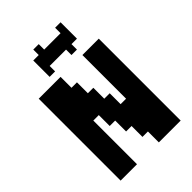

<svg xmlns="http://www.w3.org/2000/svg" viewBox="-220 -831 921 921"><g transform="rotate(-45 240.5 -370.5)"><path d="M296.3 -629.6H185.2V-592.6H148.1V-703.7H185.2V-740.7H222.2V-703.7H333.3V-740.7H370.4V-629.6H333.3V-592.6H296.3ZM259.3 -148.1H222.2V-222.2H185.2V-296.3H148.1V0H37V-555.6H185.2V-481.5H222.2V-407.4H259.3V-333.3H296.3V-259.3H333.3V-555.6H444.4V0H296.3V-74.1H259.3Z"/></g></svg>

Font: Jersey 15
Style: Regular
Weight: 400
Designer: Sarah Cadigan-Fried
Version: Version 1.001; ttfautohint (v1.8.4.7-5d5b)